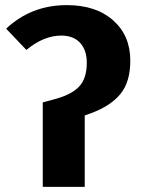

<svg xmlns="http://www.w3.org/2000/svg" viewBox="-20 -730 549 750"><path d="M147 0V-330L202 -345Q264 -363 291.5 -394.5Q319 -426 319 -485Q319 -534 293 -562.5Q267 -591 219 -591Q151 -591 83 -535L4 -618Q102 -710 241 -710Q355 -710 422 -650.5Q489 -591 489 -493Q489 -410 450.5 -363Q412 -316 336 -288L311 -279V0Z"/></svg>

Font: FiraGO
Style: Bold
Weight: 700
Designer: bBox Type
Foundry: bBox Type GmbH
Version: Version 1.001;PS 001.001;hotconv 1.0.88;makeotf.lib2.5.64775